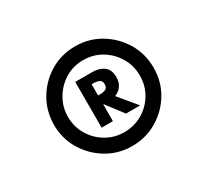

<svg xmlns="http://www.w3.org/2000/svg" viewBox="-99 -992 811 751"><g transform="rotate(-30 307.0 -616.0)"><path d="M307 -391Q245 -391 194 -421.5Q143 -452 112.5 -502.8Q82 -553.5 82 -615Q82 -676.5 112 -728Q142 -779.5 193 -810.2Q244 -841 307 -841Q368.5 -841 419.5 -810.5Q470.5 -780 501 -729Q531.5 -678 531.5 -615Q531.5 -552.5 500.8 -501.5Q470 -450.5 419 -420.8Q368 -391 307 -391ZM307 -453.5Q351 -453.5 387.8 -474.5Q424.5 -495.5 447 -532.5Q469.5 -569.5 469.5 -615Q469.5 -661 447.2 -698Q425 -735 388.2 -756.8Q351.5 -778.5 307 -778.5Q261.5 -778.5 225 -756Q188.5 -733.5 166.8 -696.5Q145 -659.5 145 -615Q145 -570.5 167 -533.8Q189 -497 225.8 -475.2Q262.5 -453.5 307 -453.5ZM238 -513.5V-720H316Q346.5 -720 366.8 -704.8Q387 -689.5 387 -656Q387 -632 375.2 -616.2Q363.5 -600.5 345.5 -594L412 -513.5H348L291 -588.5H289V-513.5ZM289 -629.5H300Q312.5 -629.5 323 -634.2Q333.5 -639 333.5 -654.5Q333.5 -671 322 -675.5Q310.5 -680 300 -680H289Z"/></g></svg>

Font: Spartan Thin ExtraBold
Style: Regular
Weight: 800
Version: Version 1.004